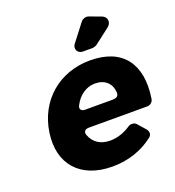

<svg xmlns="http://www.w3.org/2000/svg" viewBox="-138 -870 896 984"><g transform="rotate(-20 310.0 -377.5)"><path d="M442 -607 529 -674C552 -693 547 -725 520 -735L455 -759C442 -764 423 -758 415 -748L341 -652C323 -629 338 -600 366 -600H421C425 -600 439 -605 442 -607ZM384 -545C217 -545 87 -435 63 -268C39 -104 133 6 309 6C396 6 472 -21 533 -68C549 -80 549 -99 536 -114L498 -157C489 -167 468 -168 457 -161C421 -136 381 -123 343 -123C290 -123 253 -148 237 -192C230 -212 241 -223 262 -223H581C597 -223 612 -236 614 -252C642 -432 564 -545 384 -545ZM254 -348C278 -395 319 -425 368 -425C421 -425 455 -394 458 -344C459 -324 447 -316 426 -316H275C254 -316 244 -330 254 -348Z"/></g></svg>

Font: Trueno
Style: RoundBdIt
Weight: 700
Designer: Julieta Ulanovsky, Jasper
Foundry: Julieta Ulanovsky, Cannot Into Space Fonts
Version: Version 3.001